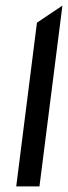

<svg xmlns="http://www.w3.org/2000/svg" viewBox="-20 -666 243 686"><path d="M121 0 203 -646 112 -585 38 0Z"/></svg>

Font: Charger
Style: BdIt
Weight: 400
Designer: Jasper
Foundry: Cannot Into Space Fonts
Version: Version 0.98